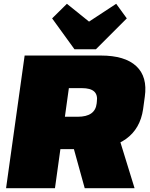

<svg xmlns="http://www.w3.org/2000/svg" viewBox="-20 -993 793 1013"><path d="M110 -700H512Q639 -700 699 -644Q759 -588 744 -483L735 -417Q720 -314 645 -260Q570 -206 443 -206H288L312 -377H390Q436 -377 461 -394.5Q486 -412 490 -447L491 -457Q496 -493 476.5 -510.5Q457 -528 412 -528H286L351 -583L270 0H12ZM357 -253H612L690 0H427ZM649 -896 486 -733H373L255 -896L333 -973L518 -824H366L593 -973Z"/></svg>

Font: Pathway Extreme 28pt Black
Style: Italic
Weight: 900
Italic angle: -8°
Designer: Eduardo Rodriguez Tunni
Foundry: Eduardo Rodriguez Tunni
Version: Version 1.001;gftools[0.9.26]